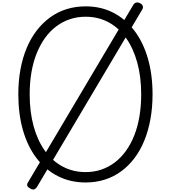

<svg xmlns="http://www.w3.org/2000/svg" viewBox="-20 -1475 1399 1572"><path d="M681 19Q556 19 454.5 -32.5Q353 -84 280 -179Q207 -274 168.5 -407Q130 -540 130 -703Q130 -812 147.5 -907Q165 -1002 198.5 -1082Q232 -1162 280.5 -1225Q329 -1288 390 -1332.5Q451 -1377 524.5 -1400Q598 -1423 681 -1423Q806 -1423 906.5 -1371.5Q1007 -1320 1079.5 -1225Q1152 -1130 1190.5 -997.5Q1229 -865 1229 -703Q1229 -594 1211.5 -498.5Q1194 -403 1161 -322.5Q1128 -242 1080 -179Q1032 -116 971 -71.5Q910 -27 837 -4Q764 19 681 19ZM681 -66Q750 -66 810 -86.5Q870 -107 920.5 -145.5Q971 -184 1011 -239.5Q1051 -295 1079 -365.5Q1107 -436 1121.5 -521Q1136 -606 1136 -703Q1136 -847 1103.5 -964Q1071 -1081 1011.5 -1164.5Q952 -1248 868 -1293Q784 -1338 681 -1338Q612 -1338 551.5 -1317.5Q491 -1297 440 -1258.5Q389 -1220 349 -1164.5Q309 -1109 280.5 -1038.5Q252 -968 237.5 -883.5Q223 -799 223 -703Q223 -558 255.5 -440.5Q288 -323 348.5 -239.5Q409 -156 493.5 -111Q578 -66 681 -66ZM282 57Q275 68 262 74.5Q249 81 227 68Q190 49 208 20L1073 -1438Q1081 -1450 1095 -1454Q1109 -1458 1128 -1448Q1143 -1441 1148.5 -1427Q1154 -1413 1145 -1398Z"/></svg>

Font: Playwrite FR Trad
Style: Regular
Weight: 400
Designer: Veronika Burian, José Scaglione
Foundry: TypeTogether
Version: Version 1.000